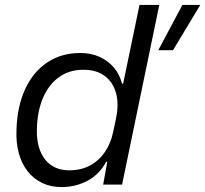

<svg xmlns="http://www.w3.org/2000/svg" viewBox="-20 -749 833 779"><path d="M622.3 -545.4 720 -729H792.6L682 -545.4ZM229.9 10Q186.1 10 151.3 -6.6Q116.4 -23.1 92.2 -54Q68 -84.9 56.3 -127.4Q44.6 -169.9 46.9 -222.4Q49.7 -317.6 82.2 -387.7Q114.7 -457.9 172 -495.9Q229.3 -534 306 -534Q348.9 -534 383.6 -518.4Q418.3 -502.9 441.9 -475.1Q465.4 -447.4 475.1 -409.9H479.7L546 -729H626.3L475.3 0H398.6L415.1 -92.4L411 -92.7Q383.4 -41.3 335 -15.6Q286.6 10 229.9 10ZM260.9 -58Q308.4 -58 344.5 -77.1Q380.6 -96.3 405 -131.6Q429.4 -167 439 -213.1L450.4 -267Q463.1 -326.1 450.8 -371.1Q438.4 -416 404.6 -441Q370.9 -466 318.4 -466Q260.6 -466 218.9 -435.6Q177.1 -405.3 154.3 -351.5Q131.4 -297.7 129.7 -226.7Q127.7 -175.6 142.9 -137.4Q158 -99.3 188 -78.6Q218 -58 260.9 -58Z"/></svg>

Font: Mona Sans ExtraLight
Style: Italic
Weight: 200
Italic angle: -11.6951°
Designer: Deni Anggara
Foundry: GitHub
Version: Version 2.000